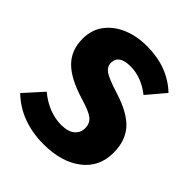

<svg xmlns="http://www.w3.org/2000/svg" viewBox="-202 -839 984 984"><g transform="rotate(45 290.0 -347.5)"><path d="M276 18Q110 18 5 -83L96 -184Q179 -116 269 -116Q318 -116 343 -137Q368 -158 368 -191Q368 -227 342.5 -246.5Q317 -266 248 -286Q136 -320 85 -372Q34 -424 34 -506Q34 -571 69 -617.5Q104 -664 163 -688.5Q222 -713 294 -713Q446 -713 542 -621L459 -523Q387 -580 308 -580Q224 -580 224 -521Q224 -494 249 -476Q274 -458 354 -433Q464 -399 512 -345.5Q560 -292 560 -205Q560 -101 481.5 -41.5Q403 18 276 18Z"/></g></svg>

Font: Trujillo ExtraBold
Style: Regular
Weight: 800
Designer: Fira Sans original fonts by bBox Type GmbH, Carrois Corporate GbR, & Edenspiekermann AG / Changes by Cristiano Sobral
Foundry: Fira Sans original fonts by bBox Type GmbH, Carrois Corporate GbR, & Edenspiekermann AG / Changes by Cristiano Sobral
Version: Version 4.301;July 28, 2020;FontCreator 13.0.0.2655 64-bit